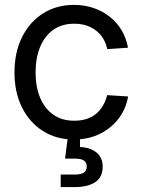

<svg xmlns="http://www.w3.org/2000/svg" viewBox="-20 -553 574 777"><path d="M279.8 11.7Q208 11.7 153.6 -22.9Q99.1 -57.6 68.8 -118.7Q38.6 -179.7 38.6 -259.8Q38.6 -340.3 68.8 -401.9Q99.1 -463.4 153.6 -498.3Q208 -533.2 279.8 -533.2Q322.8 -533.2 359.6 -520.3Q396.5 -507.3 425.3 -484.4Q454.1 -461.4 472.7 -429.7Q491.2 -397.9 498 -359.9L414.1 -354.5Q409.2 -377 398.2 -395.8Q387.2 -414.6 370.1 -428.2Q353 -441.9 330.6 -449.5Q308.1 -457 279.8 -457Q230 -457 195.1 -431.9Q160.2 -406.7 142.1 -362.3Q124 -317.9 124 -259.8Q124 -202.1 142.1 -158.2Q160.2 -114.3 195.1 -89.4Q230 -64.5 279.8 -64.5Q308.6 -64.5 330.8 -71.8Q353 -79.1 369.1 -92.8Q385.3 -106.4 396.5 -125.5Q407.7 -144.5 413.6 -168L498.5 -162.6Q492.2 -125 473.4 -93Q454.6 -61 425.5 -37.6Q396.5 -14.2 359.6 -1.2Q322.8 11.7 279.8 11.7ZM225.6 204.1V153.3H283.2Q308.1 153.3 319.6 145.5Q331.1 137.7 331.1 121.1Q331.1 104.5 319.6 96.7Q308.1 88.9 283.2 88.9H243.2L257.8 -23.4H303.7V0V42Q346.7 43.9 371.1 64.7Q395.5 85.4 395.5 121.1Q395.5 164.1 365.5 184.1Q335.4 204.1 283.2 204.1Z"/></svg>

Font: Inter 28pt
Style: Regular
Weight: 400
Designer: Rasmus Andersson
Foundry: rsms
Version: Version 4.001;git-66647c0bb